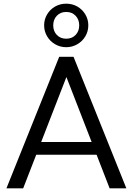

<svg xmlns="http://www.w3.org/2000/svg" viewBox="-20 -1029 726 1049"><path d="M303.5 -718.8H381.7L670.4 0H579L322.9 -659.4H362.7L106.6 0H15.1ZM152 -183.7V-253.1H533.6V-183.7ZM221.1 -890.5Q221.1 -923 237.3 -950.2Q253.6 -977.5 280.9 -993.2Q308.2 -1008.9 341.8 -1008.9Q375.4 -1008.9 402.7 -993.2Q430 -977.5 446.3 -950.2Q462.5 -923 462.5 -890.5Q462.5 -858 446.3 -830.6Q430.1 -803.2 402.3 -787.2Q374.6 -771.1 341.8 -771.1Q309 -771.1 281.2 -787.2Q253.5 -803.2 237.3 -830.6Q221.1 -857.9 221.1 -890.5ZM412.8 -890.4Q412.8 -922 393.1 -942.9Q373.4 -963.7 341.9 -963.7Q310.3 -963.7 290.5 -942.9Q270.8 -922 270.8 -890.4Q270.8 -858.8 290.5 -838.1Q310.2 -817.5 341.7 -817.5Q373.3 -817.5 393.1 -838.1Q412.8 -858.8 412.8 -890.4Z"/></svg>

Font: Min Sans VF VF
Style: Regular
Weight: 400
Designer: Jinseong-Kim, NotoSansCJK, Nunito
Foundry: Jinseong-Kim
Version: Version 1.420;Glyphs 3.1.2 (3151)